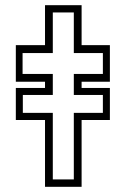

<svg xmlns="http://www.w3.org/2000/svg" viewBox="-20 -720 489 740"><path d="M153.5 0V-257.5H41V-381H153.5V-405H41V-546H153.5V-700H294.5V-546H403.5V-405H294.5V-381H403.5V-257.5H294.5V0ZM183.5 -28.5H264.5V-285H376.5V-354H264.5V-435H376.5V-515.5H264.5V-672H183.5V-515.5H67V-435H183.5V-354H68V-285H183.5Z"/></svg>

Font: Tourney Light
Style: Regular
Weight: 300
Version: Version 1.015